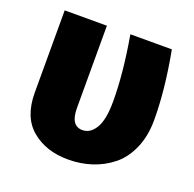

<svg xmlns="http://www.w3.org/2000/svg" viewBox="-103 -638 767 761"><g transform="rotate(20 280.5 -257.5)"><path d="M497 -533Q527 -373 527 -246Q527 -178 504 -125.5Q481 -73 442.5 -42.5Q404 -12 357.5 3Q311 18 259 18Q166 18 105.5 -32.5Q45 -83 45 -186V-533H223V-186Q223 -111 273 -111Q306 -111 327.5 -146.5Q349 -182 349 -260Q349 -378 322 -533Z"/></g></svg>

Font: FiraGO ExtraBold
Style: Regular
Weight: 800
Designer: bBox Type
Foundry: bBox Type GmbH
Version: Version 1.001;PS 001.001;hotconv 1.0.88;makeotf.lib2.5.64775